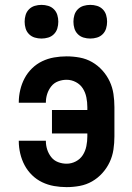

<svg xmlns="http://www.w3.org/2000/svg" viewBox="-20 -759 540 787"><path d="M253 8Q227 8 201.5 3.5Q176 -1 153 -12Q130 -23 111.5 -41Q93 -59 81 -81.5Q69 -104 63 -129.5Q57 -155 57 -180V-182H168V-181Q168 -163 173.5 -146Q179 -129 190 -115Q201 -101 218 -94.5Q235 -88 253 -88Q273 -88 291 -97.5Q309 -107 319.5 -123.5Q330 -140 334 -160Q338 -180 338 -200V-212H193V-308H338V-320Q338 -340 334 -360Q330 -380 319.5 -396.5Q309 -413 291 -422.5Q273 -432 253 -432Q235 -432 218 -425.5Q201 -419 190 -405Q179 -391 173.5 -374Q168 -357 168 -339V-338H57V-340Q57 -365 63 -390.5Q69 -416 81 -438.5Q93 -461 111.5 -479Q130 -497 153 -508Q176 -519 201.5 -523.5Q227 -528 253 -528Q280 -528 307 -523Q334 -518 357.5 -504.5Q381 -491 399.5 -470.5Q418 -450 429.5 -425.5Q441 -401 445 -374Q449 -347 449 -320V-200Q449 -173 445 -146Q441 -119 429.5 -94.5Q418 -70 399.5 -49.5Q381 -29 357.5 -15.5Q334 -2 307 3Q280 8 253 8ZM350 -601Q336 -601 322.5 -605Q309 -609 299 -619Q289 -629 285 -642.5Q281 -656 281 -670Q281 -684 285 -697.5Q289 -711 299 -721Q309 -731 322.5 -735Q336 -739 350 -739Q364 -739 377.5 -735Q391 -731 401 -721Q411 -711 415 -697.5Q419 -684 419 -670Q419 -656 415 -642.5Q411 -629 401 -619Q391 -609 377.5 -605Q364 -601 350 -601ZM150 -601Q136 -601 122.5 -605Q109 -609 99 -619Q89 -629 85 -642.5Q81 -656 81 -670Q81 -684 85 -697.5Q89 -711 99 -721Q109 -731 122.5 -735Q136 -739 150 -739Q164 -739 177.5 -735Q191 -731 201 -721Q211 -711 215 -697.5Q219 -684 219 -670Q219 -656 215 -642.5Q211 -629 201 -619Q191 -609 177.5 -605Q164 -601 150 -601Z"/></svg>

Font: Iosevka Curly
Style: Bold
Weight: 700
Monospace: yes
Designer: Belleve Invis
Foundry: Belleve Invis
Version: Version 22.1.2; ttfautohint (v1.8.4)